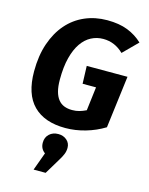

<svg xmlns="http://www.w3.org/2000/svg" viewBox="-147 -801 941 1215"><g transform="rotate(15 323.0 -194.0)"><path d="M238 205Q207 183 207 143Q207 108 230 86.5Q253 65 289 65Q322 65 344.5 84.5Q367 104 367 135Q367 157 358.5 177.5Q350 198 336 220L274 323H195ZM320 17Q183 17 110 -56.5Q37 -130 37 -279Q37 -382 64.5 -462Q92 -542 140.5 -597.5Q189 -653 256 -682Q323 -711 402 -711Q480 -711 536 -689Q592 -667 634 -627L541 -534Q484 -590 408 -590Q366 -590 329.5 -571Q293 -552 266 -513Q239 -474 223.5 -414Q208 -354 208 -271Q208 -225 216.5 -193.5Q225 -162 241 -142Q257 -122 280 -113Q303 -104 332 -104Q358 -104 379 -110Q400 -116 423 -127L442 -282H354L350 -398H617L574 -56Q517 -21 451 -2Q385 17 320 17Z"/></g></svg>

Font: Qjlgwqiwhsfqbnnlvksmvfsycuq
Style: Regular
Weight: 700
Italic angle: -8°
Designer: Carrois Corporate & Edenspiekermann
Foundry: Carrois Corporate GbR & Edenspiekermann AG
Version: Version 2.001